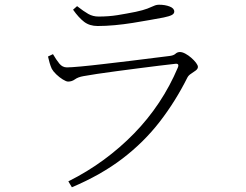

<svg xmlns="http://www.w3.org/2000/svg" viewBox="-20 -751 1040 812"><path d="M269 16Q349 -24 418.5 -75Q488 -126 547 -186.5Q606 -247 652.5 -317Q699 -387 732 -465Q740 -484 720 -481Q692 -478 651.5 -473Q611 -468 564.5 -462Q518 -456 473 -450Q428 -444 391 -438.5Q354 -433 333 -429Q310 -425 297 -415.5Q284 -406 268 -406Q260 -406 245.5 -415Q231 -424 218 -436.5Q205 -449 199 -460Q194 -471 190 -484.5Q186 -498 183 -512L204 -522Q218 -498 231 -482Q244 -466 263 -466Q280 -466 323 -470Q366 -474 420.5 -480.5Q475 -487 530.5 -493.5Q586 -500 630.5 -506Q675 -512 695 -514Q714 -516 722 -523.5Q730 -531 741 -531Q751 -531 764 -524Q777 -517 789 -506.5Q801 -496 809 -485.5Q817 -475 817 -468Q817 -460 808 -453Q799 -446 788.5 -439.5Q778 -433 773 -424Q722 -322 655 -235.5Q588 -149 497.5 -80Q407 -11 284 41ZM393 -641Q359 -641 336 -658.5Q313 -676 289 -710L306 -725Q334 -703 353.5 -692Q373 -681 397 -681Q440 -681 477 -687Q514 -693 554 -701Q586 -708 603 -714.5Q620 -721 630.5 -726Q641 -731 653 -731Q678 -731 697.5 -723.5Q717 -716 717 -702Q717 -693 706.5 -687.5Q696 -682 672 -677Q645 -672 611.5 -666Q578 -660 540.5 -654Q503 -648 465 -644.5Q427 -641 393 -641Z"/></svg>

Font: Noto Serif JP ExtraLight
Style: Regular
Weight: 200
Designer: Ryoko NISHIZUKA  (kana & ideographs); Frank Grießhammer (Latin, Greek & Cyrillic); Wenlong ZHANG  (bopomofo); Sandoll Co
Foundry: Adobe
Version: Version 2.002-H1;hotconv 1.1.0;makeotfexe 2.6.0